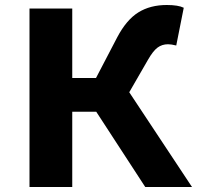

<svg xmlns="http://www.w3.org/2000/svg" viewBox="-20 -748 788 768"><path d="M98 -714H269V-436H364L449 -599Q486 -669 533.5 -698.5Q581 -728 647 -728Q693 -728 715 -717L685 -566Q665 -571 652 -571Q628 -571 610 -557.5Q592 -544 572 -509L497 -379L748 0H561L365 -301H269V0H98Z"/></svg>

Font: Nebula Sans Bold
Style: Regular
Weight: 700
Designer: Paul D. Hunt for Adobe (as Source Sans)
Foundry: Nebula Entertainment & Broadcasting LLC
Version: Version 1.010